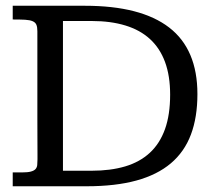

<svg xmlns="http://www.w3.org/2000/svg" viewBox="-20 -650 761 670"><path d="M276.4 -629.9Q471.7 -629.9 570.3 -554Q668.9 -478 668.9 -321.8Q668.9 -240.7 646.2 -180.4Q623.5 -120.1 576.2 -80.1Q528.8 -40 455.8 -20Q382.8 0 281.7 0H24.4V-48.3H56.2Q76.7 -48.3 87.6 -51.3Q98.6 -54.2 103.8 -59.8Q108.9 -65.4 109.9 -74Q110.8 -82.5 110.8 -93.8Q110.8 -93.8 110.8 -113Q110.8 -132.3 110.6 -163.8Q110.4 -195.3 110.4 -235.6Q110.4 -275.9 110.4 -317.9V-541Q110.4 -555.7 106.9 -563.7Q103.5 -571.8 94 -575.9Q84.5 -580.1 67.6 -581.1Q50.8 -582 24.4 -582V-629.9ZM199.7 -54.2H299.8Q365.7 -54.2 416.7 -69.3Q467.8 -84.5 502.7 -116.7Q537.6 -148.9 555.7 -199.2Q573.7 -249.5 573.7 -319.8Q573.7 -385.3 555.9 -433.6Q538.1 -481.9 503.4 -513.7Q468.8 -545.4 417.7 -561Q366.7 -576.7 300.3 -576.7H199.7Z"/></svg>

Font: Kameron
Style: Regular
Weight: 400
Version: Version 1.000